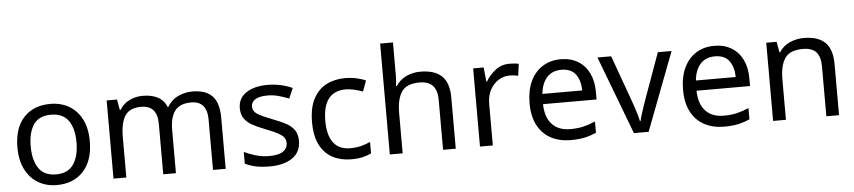

<svg xmlns="http://www.w3.org/2000/svg" viewBox="-44 -1031 5833 1311"><g transform="rotate(-5 2872.0 -375.0)"><path d="M551 -269Q551 -136 483.5 -63Q416 10 301 10Q230 10 174.5 -22.5Q119 -55 87 -117.5Q55 -180 55 -269Q55 -402 122 -474Q189 -546 304 -546Q377 -546 432.5 -513.5Q488 -481 519.5 -419.5Q551 -358 551 -269ZM146 -269Q146 -174 183.5 -118.5Q221 -63 303 -63Q384 -63 422 -118.5Q460 -174 460 -269Q460 -364 422 -418Q384 -472 302 -472Q220 -472 183 -418Q146 -364 146 -269Z M1278 -546Q1369 -546 1414 -499.5Q1459 -453 1459 -349V0H1372V-345Q1372 -472 1263 -472Q1185 -472 1151.5 -427Q1118 -382 1118 -296V0H1031V-345Q1031 -472 921 -472Q840 -472 809 -422Q778 -372 778 -278V0H690V-536H761L774 -463H779Q804 -505 846.5 -525.5Q889 -546 937 -546Q999 -546 1040.5 -524Q1082 -502 1101 -456H1106Q1133 -502 1179.5 -524Q1226 -546 1278 -546Z M1974 -148Q1974 -70 1916 -30Q1858 10 1760 10Q1704 10 1663.5 1Q1623 -8 1592 -24V-104Q1624 -88 1669.5 -74.5Q1715 -61 1762 -61Q1829 -61 1859 -82.5Q1889 -104 1889 -140Q1889 -160 1878 -176Q1867 -192 1838.5 -208Q1810 -224 1757 -244Q1705 -264 1668 -284Q1631 -304 1611 -332Q1591 -360 1591 -404Q1591 -472 1646.5 -509Q1702 -546 1792 -546Q1841 -546 1883.5 -536.5Q1926 -527 1963 -510L1933 -440Q1899 -454 1862 -464Q1825 -474 1786 -474Q1732 -474 1703.5 -456.5Q1675 -439 1675 -409Q1675 -387 1688 -371.5Q1701 -356 1731.5 -341.5Q1762 -327 1813 -307Q1864 -288 1900 -268Q1936 -248 1955 -219.5Q1974 -191 1974 -148Z M2319 10Q2248 10 2192.5 -19Q2137 -48 2105.5 -109Q2074 -170 2074 -265Q2074 -364 2107 -426Q2140 -488 2196.5 -517Q2253 -546 2325 -546Q2366 -546 2404 -537.5Q2442 -529 2466 -517L2439 -444Q2415 -453 2383 -461Q2351 -469 2323 -469Q2165 -469 2165 -266Q2165 -169 2203.5 -117.5Q2242 -66 2318 -66Q2362 -66 2395.5 -75Q2429 -84 2457 -97V-19Q2430 -5 2397.5 2.5Q2365 10 2319 10Z M2672 -537Q2672 -518 2670.5 -498Q2669 -478 2667 -462H2673Q2699 -503 2743.5 -524Q2788 -545 2840 -545Q2938 -545 2987 -498.5Q3036 -452 3036 -349V0H2949V-343Q2949 -472 2829 -472Q2739 -472 2705.5 -421.5Q2672 -371 2672 -277V0H2584V-760H2672Z M3452 -546Q3467 -546 3484.5 -544.5Q3502 -543 3515 -540L3504 -459Q3491 -462 3475.5 -464Q3460 -466 3446 -466Q3405 -466 3369 -443.5Q3333 -421 3311.5 -380.5Q3290 -340 3290 -286V0H3202V-536H3274L3284 -438H3288Q3314 -482 3355 -514Q3396 -546 3452 -546Z M3802 -546Q3871 -546 3920.5 -516Q3970 -486 3996.5 -431.5Q4023 -377 4023 -304V-251H3656Q3658 -160 3702.5 -112.5Q3747 -65 3827 -65Q3878 -65 3917.5 -74.5Q3957 -84 3999 -102V-25Q3958 -7 3918 1.5Q3878 10 3823 10Q3747 10 3688.5 -21Q3630 -52 3597.5 -113.5Q3565 -175 3565 -264Q3565 -352 3594.5 -415Q3624 -478 3677.5 -512Q3731 -546 3802 -546ZM3801 -474Q3738 -474 3701.5 -433.5Q3665 -393 3658 -321H3931Q3930 -389 3899 -431.5Q3868 -474 3801 -474Z M4257 0 4054 -536H4148L4262 -220Q4270 -198 4279 -171Q4288 -144 4295 -119.5Q4302 -95 4305 -78H4309Q4313 -95 4320.5 -120Q4328 -145 4337.5 -172Q4347 -199 4354 -220L4468 -536H4562L4358 0Z M4854 -546Q4923 -546 4972.5 -516Q5022 -486 5048.5 -431.5Q5075 -377 5075 -304V-251H4708Q4710 -160 4754.5 -112.5Q4799 -65 4879 -65Q4930 -65 4969.5 -74.5Q5009 -84 5051 -102V-25Q5010 -7 4970 1.5Q4930 10 4875 10Q4799 10 4740.5 -21Q4682 -52 4649.5 -113.5Q4617 -175 4617 -264Q4617 -352 4646.5 -415Q4676 -478 4729.5 -512Q4783 -546 4854 -546ZM4853 -474Q4790 -474 4753.5 -433.5Q4717 -393 4710 -321H4983Q4982 -389 4951 -431.5Q4920 -474 4853 -474Z M5469 -546Q5565 -546 5614 -499.5Q5663 -453 5663 -349V0H5576V-343Q5576 -408 5547 -440Q5518 -472 5456 -472Q5367 -472 5333 -422Q5299 -372 5299 -278V0H5211V-536H5282L5295 -463H5300Q5326 -505 5372 -525.5Q5418 -546 5469 -546Z"/></g></svg>

Font: Noto Sans Gunjala Gondi
Style: Regular
Weight: 400
Designer: Ek Type
Foundry: Ek Type
Version: Version 1.004